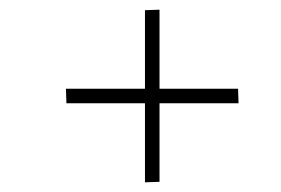

<svg xmlns="http://www.w3.org/2000/svg" viewBox="-20 -478 580 396"><path d="M471 -295H309V-458L279 -457V-295H116L117 -265H279V-102L309 -103V-265H472Z"/></svg>

Font: Galberik
Style: Regular
Weight: 400
Designer: Gluk
Foundry: Gluk
Version: Version 0.50